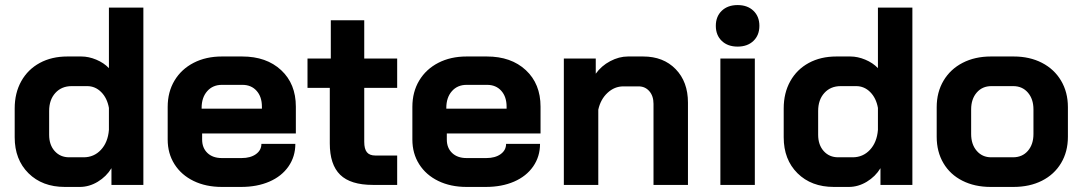

<svg xmlns="http://www.w3.org/2000/svg" viewBox="-20 -730 4274 758"><path d="M38 -188V-302Q38 -363 64 -409.5Q90 -456 137 -481.5Q184 -507 246 -507H301Q330 -507 360 -494.5Q390 -482 410 -461V-700H546V0H420V-66Q400 -33 366 -12.5Q332 8 295 8H236Q147 8 92.5 -46Q38 -100 38 -188ZM310 -109Q351 -109 378.5 -138.5Q406 -168 410 -217V-304Q403 -343 379.5 -366.5Q356 -390 324 -390H263Q223 -390 198.5 -363Q174 -336 174 -292V-198Q174 -158 196 -133.5Q218 -109 253 -109Z M642 -179V-308Q642 -367 669 -412Q696 -457 744.5 -482Q793 -507 856 -507H936Q1032 -507 1090 -453Q1148 -399 1148 -309V-203H778V-179Q778 -146 799 -126Q820 -106 856 -106H934Q969 -106 990.5 -121.5Q1012 -137 1012 -162H1146Q1146 -112 1119 -73Q1092 -34 1043.5 -13Q995 8 932 8H856Q793 8 744.5 -15.5Q696 -39 669 -81.5Q642 -124 642 -179ZM1014 -301V-309Q1014 -348 993 -371.5Q972 -395 937 -395H856Q820 -395 798 -370Q776 -345 776 -304V-301Z M1282 -164V-383H1194V-499H1286V-650H1418V-499H1548V-383H1418V-170Q1418 -142 1428.5 -129Q1439 -116 1462 -116H1548V0H1452Q1364 0 1323 -40Q1282 -80 1282 -164Z M1608 -179V-308Q1608 -367 1635 -412Q1662 -457 1710.5 -482Q1759 -507 1822 -507H1902Q1998 -507 2056 -453Q2114 -399 2114 -309V-203H1744V-179Q1744 -146 1765 -126Q1786 -106 1822 -106H1900Q1935 -106 1956.5 -121.5Q1978 -137 1978 -162H2112Q2112 -112 2085 -73Q2058 -34 2009.5 -13Q1961 8 1898 8H1822Q1759 8 1710.5 -15.5Q1662 -39 1635 -81.5Q1608 -124 1608 -179ZM1980 -301V-309Q1980 -348 1959 -371.5Q1938 -395 1903 -395H1822Q1786 -395 1764 -370Q1742 -345 1742 -304V-301Z M2206 -499H2332V-439Q2354 -470 2389 -488.5Q2424 -507 2459 -507H2519Q2599 -507 2647.5 -457Q2696 -407 2696 -325V0H2560V-320Q2560 -351 2543.5 -370Q2527 -389 2501 -389H2441Q2406 -389 2378.5 -363.5Q2351 -338 2342 -297V0H2206Z M2806 -628Q2806 -665 2829.5 -687.5Q2853 -710 2892 -710Q2931 -710 2954.5 -687.5Q2978 -665 2978 -628Q2978 -591 2954.5 -568.5Q2931 -546 2892 -546Q2853 -546 2829.5 -568.5Q2806 -591 2806 -628ZM2824 -499H2960V0H2824Z M3074 -188V-302Q3074 -363 3100 -409.5Q3126 -456 3173 -481.5Q3220 -507 3282 -507H3337Q3366 -507 3396 -494.5Q3426 -482 3446 -461V-700H3582V0H3456V-66Q3436 -33 3402 -12.5Q3368 8 3331 8H3272Q3183 8 3128.5 -46Q3074 -100 3074 -188ZM3346 -109Q3387 -109 3414.5 -138.5Q3442 -168 3446 -217V-304Q3439 -343 3415.5 -366.5Q3392 -390 3360 -390H3299Q3259 -390 3234.5 -363Q3210 -336 3210 -292V-198Q3210 -158 3232 -133.5Q3254 -109 3289 -109Z M3678 -190V-307Q3678 -366 3705 -411.5Q3732 -457 3780.5 -482Q3829 -507 3892 -507H3982Q4045 -507 4093.5 -482Q4142 -457 4169 -411.5Q4196 -366 4196 -307V-190Q4196 -131 4169 -86Q4142 -41 4093.5 -16.5Q4045 8 3981 8H3891Q3828 8 3779.5 -16.5Q3731 -41 3704.5 -86Q3678 -131 3678 -190ZM3979 -109Q4016 -109 4038 -134.5Q4060 -160 4060 -201V-298Q4060 -339 4038 -364.5Q4016 -390 3980 -390H3894Q3858 -390 3836 -364.5Q3814 -339 3814 -298V-201Q3814 -160 3836 -134.5Q3858 -109 3893 -109Z"/></svg>

Font: Stavian Bold
Style: Bold
Weight: 700
Version: Version 1.000; ttfautohint (v1.6)